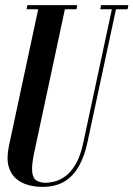

<svg xmlns="http://www.w3.org/2000/svg" viewBox="-20 -719 518 745"><path d="M143 6.2Q117 6.2 90.1 -1Q63.2 -8.2 42.6 -25.5Q22 -42.8 13.4 -73.5Q4.8 -104.2 14.5 -152L128.2 -683H83.2L86.2 -699H279.8L276.8 -683H231.8L112 -123.5Q102.5 -77.5 104.9 -52.6Q107.2 -27.8 121.2 -18.8Q135.2 -9.8 158 -9.8Q170.5 -9.8 190.5 -14.4Q210.5 -19 232.4 -34.2Q254.2 -49.5 273.1 -81Q292 -112.5 303.2 -165.5L414 -683H369L372 -699H478L475 -683H430L319.2 -166.2Q308.5 -115.2 287.2 -76.2Q266 -37.2 231.2 -15.5Q196.5 6.2 143 6.2Z"/></svg>

Font: Emberly Black
Style: Italic
Weight: 900
Italic angle: -12°
Designer: Rajesh Rajput
Foundry: Rajesh Rajput
Version: Version 1.000